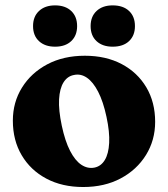

<svg xmlns="http://www.w3.org/2000/svg" viewBox="-20 -700 641 732"><path d="M303.5 -487.5Q383.5 -487.5 443.8 -455.8Q504 -424 537.8 -367.2Q571.5 -310.5 571.5 -235.5Q571.5 -165.5 536.5 -109Q501.5 -52.5 440 -19.8Q378.5 13 297 13Q217 13 156.8 -19Q96.5 -51 62.8 -108Q29 -165 29 -240Q29 -310 63.8 -366Q98.5 -422 160.2 -454.8Q222 -487.5 303.5 -487.5ZM340 -61Q365 -66 379.5 -89.8Q394 -113.5 396.2 -155Q398.5 -196.5 386 -254.5Q373.5 -313 354.2 -350.2Q335 -387.5 311.2 -403.8Q287.5 -420 261.5 -414Q237 -409.5 222.2 -386Q207.5 -362.5 205.2 -321.2Q203 -280 215.5 -221Q228 -162 247.2 -124.8Q266.5 -87.5 290.2 -71.8Q314 -56 340 -61ZM190 -522Q151.5 -522 128.8 -543Q106 -564 106 -600.5Q106 -637 128.8 -658.2Q151.5 -679.5 190 -679.5Q229 -679.5 251.5 -658.2Q274 -637 274 -600.5Q274 -564.5 251.5 -543.2Q229 -522 190 -522ZM409.5 -522Q371 -522 348.2 -543Q325.5 -564 325.5 -600.5Q325.5 -637 348.2 -658.2Q371 -679.5 409.5 -679.5Q449.5 -679.5 472 -658.2Q494.5 -637 494.5 -600.5Q494.5 -564.5 472 -543.2Q449.5 -522 409.5 -522Z"/></svg>

Font: Fraunces 28pt Soft Wonky
Style: Bold
Weight: 700
Version: Version 1.000;[b76b70a41]